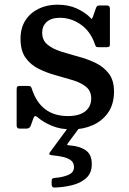

<svg xmlns="http://www.w3.org/2000/svg" viewBox="-20 -554 566 842"><path d="M395.5 -362Q376.5 -417 334 -446.5Q291.5 -476 243 -476Q205 -476 185 -458Q165 -440 165 -411Q165 -378 187.5 -359Q210 -340 246 -328.5Q282 -317 322.2 -306.2Q362.5 -295.5 398.2 -278.5Q434 -261.5 457 -231.8Q480 -202 480 -152.5Q480 -98.5 455 -61.5Q430 -24.5 387.8 -5.5Q345.5 13.5 294.5 13.5Q245.5 13.5 207.8 -2.2Q170 -18 146.5 -38.5Q139 -45 134.5 -45Q130 -45 126.5 -35.5L114.5 -2Q110 10 95.5 10H65.5Q53 10 53 -4V-161.5Q53 -170.5 55.5 -173.8Q58 -177 66.5 -177H103.5Q112.5 -177 115.2 -173.5Q118 -170 120 -163.5Q158.5 -45 278 -45Q327.5 -45 353.8 -65.8Q380 -86.5 380 -122.5Q380 -155 357.5 -173.2Q335 -191.5 299.8 -202.2Q264.5 -213 225 -223.8Q185.5 -234.5 150 -252Q114.5 -269.5 92.2 -300.5Q70 -331.5 70 -383.5Q70 -431.5 91.5 -464.8Q113 -498 149.8 -515.8Q186.5 -533.5 231.5 -533.5Q280.5 -533.5 316 -517Q351.5 -500.5 372 -480.5Q379.5 -472.5 381.5 -471Q383.5 -469.5 388 -482L401 -519Q403.5 -525.5 406.8 -527.8Q410 -530 419.5 -530H449Q462 -530 462 -516V-360Q462 -352 459 -349.5Q456 -347 447.5 -347H412.5Q402 -347 400 -350.8Q398 -354.5 395.5 -362ZM206.5 254V239.5Q206.5 231.5 210.5 229Q214.5 226.5 222 226Q252.5 224 278.5 213.5Q304.5 203 304.5 179Q304.5 159.5 291 149.2Q277.5 139 256.5 134.2Q235.5 129.5 213 127.5Q198.5 126 196.5 123Q194.5 120 199.5 113L275.5 10Q279 5 287.5 5H316Q327.5 5 326.5 7.2Q325.5 9.5 321.5 15L280 71Q273.5 80 274.8 81.5Q276 83 289.5 84Q331.5 87.5 357 105.8Q382.5 124 382.5 166Q382.5 205 358 227Q333.5 249 295.8 258.2Q258 267.5 219 268.5Q206.5 269 206.5 254Z"/></svg>

Font: Besley* Medium
Style: Regular
Weight: 500
Designer: Owen Earl
Foundry: indestructible type*
Version: Version 3.000; ttfautohint (v1.8.3)